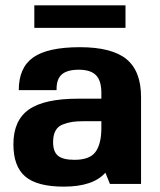

<svg xmlns="http://www.w3.org/2000/svg" viewBox="-20 -686 596 716"><path d="M373 -42Q327 10 218 10Q119 10 74.5 -27.5Q30 -65 30 -148Q30 -237 87.5 -277.5Q145 -318 272 -318H358V-340Q358 -385 338 -405.5Q318 -426 274 -426Q230 -426 210 -408Q190 -390 191 -350H50Q50 -434 104 -472Q158 -510 278 -510Q397 -510 451.5 -465.5Q506 -421 506 -324V0H390ZM358 -234H293Q267 -234 250 -231.5Q233 -229 214.5 -222Q196 -215 187 -198.5Q178 -182 178 -156Q178 -120 196.5 -105Q215 -90 258 -90Q315 -90 336.5 -120Q358 -150 358 -209ZM108 -582V-666H448V-582Z"/></svg>

Font: Fivo Sans
Style: Regular
Weight: 700
Designer: Alexander Slobzheninov
Foundry: Alexander Slobzheninov
Version: 1.0